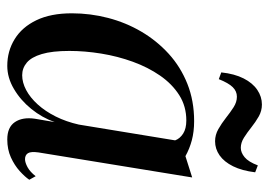

<svg xmlns="http://www.w3.org/2000/svg" viewBox="-128 -618 758 541"><g transform="rotate(90 250.5 -347.0)"><path d="M409 -77Q406 -55.5 411.2 -47.2Q416.5 -39 428 -39Q437.5 -39 450.8 -46.2Q464 -53.5 476 -69L486 -51Q477.5 -38.5 461.5 -24Q445.5 -9.5 423 0.8Q400.5 11 372.5 11Q338 11 323.5 -10.5Q309 -32 314 -66.5L323.5 -122.5Q311 -87 286.5 -56.8Q262 -26.5 230.2 -7.8Q198.5 11 165 11Q123.5 11 89.8 -9.8Q56 -30.5 36.5 -71Q17 -111.5 17 -171Q17 -223 30 -273Q43 -323 68.5 -366.5Q94 -410 131 -443.8Q168 -477.5 215.8 -496.5Q263.5 -515.5 321 -515.5Q350.5 -515.5 374.8 -509Q399 -502.5 419.5 -491L479.5 -510ZM375 -462Q370 -475.5 356 -484.5Q342 -493.5 319 -493.5Q279 -493.5 247.5 -473.5Q216 -453.5 192.5 -419.5Q169 -385.5 153.5 -342.8Q138 -300 130.5 -253.8Q123 -207.5 123 -164Q123 -115.5 131.8 -86.2Q140.5 -57 156 -44Q171.5 -31 191.5 -31Q212 -31 233.2 -42.2Q254.5 -53.5 273.8 -74.8Q293 -96 307.8 -125.5Q322.5 -155 330.5 -190.5ZM183.5 -592Q187.5 -629.5 200.5 -655Q213.5 -680.5 232.8 -693.5Q252 -706.5 274 -706.5Q292 -706.5 307.8 -697.5Q323.5 -688.5 338.2 -676.8Q353 -665 367.2 -656Q381.5 -647 396 -647Q409.5 -647 422.5 -657.8Q435.5 -668.5 445.5 -695L465 -687.5Q460.5 -650.5 448 -625.2Q435.5 -600 417.2 -587.2Q399 -574.5 377.5 -574.5Q359.5 -574.5 343.2 -583.8Q327 -593 311.5 -605.2Q296 -617.5 281.5 -626.8Q267 -636 252 -636Q236.5 -636 225 -624.2Q213.5 -612.5 202.5 -585Z"/></g></svg>

Font: Merriweather 144pt
Style: Italic
Weight: 400
Italic angle: -7.8°
Version: Version 2.101